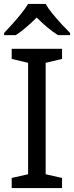

<svg xmlns="http://www.w3.org/2000/svg" viewBox="-20 -964 379 984"><path d="M298 0H40V-52L124 -71V-642L40 -662V-714H298V-662L214 -642V-71L298 -52ZM214 -944Q226 -922 248.5 -894.5Q271 -867 295.5 -840.5Q320 -814 339 -795V-784H277Q251 -800 223 -823.5Q195 -847 168 -874Q141 -847 114 -824Q87 -801 61 -784H1V-795Q20 -815 43.5 -841Q67 -867 89 -894.5Q111 -922 124 -944Z"/></svg>

Font: Noto Sans Grantha
Style: Regular
Weight: 400
Designer: Monotype Design Team
Foundry: Monotype Imaging Inc.
Version: Version 2.003; ttfautohint (v1.8.4.7-5d5b)